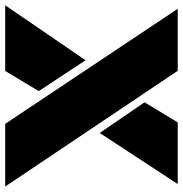

<svg xmlns="http://www.w3.org/2000/svg" viewBox="-16 -684 688 721"><g transform="rotate(90 327.5 -324.0)"><path d="M466.8 -355 351.6 -523.4 427.2 -647.9H658.7ZM-12.7 0 193.8 -301.8 309.6 -126 233.9 0ZM668 0H432.6L0.5 -647.9H233.4Z"/></g></svg>

Font: Black Ops One [rus by aLiNcE]
Style: Regular
Weight: 400
Designer: James Grieshaber
Foundry: James Grieshaber
Version: Version 1.002;May 25, 2024;FontCreator 13.0.0.2680 64-bit